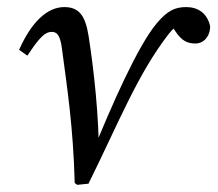

<svg xmlns="http://www.w3.org/2000/svg" viewBox="-20 -507 605 534"><path d="M187.8 2 194.9 7.1 226.1 3.9C312.2 -170.4 363.3 -301.6 449.3 -412.7C460.2 -426.6 474.1 -438.5 487.1 -448.6L444.5 -454.8L467.3 -420.7C486.1 -391.6 503.3 -386 523.7 -386C546.1 -386 564.3 -405.2 564.5 -433.8C556.5 -471.1 529.4 -487.3 498.3 -487.3C466.1 -487.3 445.8 -477.3 415.7 -442C364 -380.1 292.1 -219.7 230.1 -65L255.3 -66C255.2 -186.5 241.2 -311.9 226.2 -408.1C217.2 -463.3 200 -487.3 158.8 -487.3C111.7 -487.3 67.6 -446.4 33.1 -368.4L56.1 -352.2C90.7 -404.4 105.7 -418.3 123.5 -418.3C137.5 -418.3 147.4 -411.4 152.4 -370.7C166.5 -264.4 183.6 -155.3 187.8 2Z"/></svg>

Font: Source Serif Variable
Style: Italic
Weight: 389
Italic angle: -12°
Designer: Frank Grießhammer
Foundry: Adobe Systems Incorporated
Version: Version 3.001;hotconv 1.0.111;makeotfexe 2.5.65597